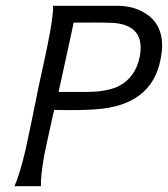

<svg xmlns="http://www.w3.org/2000/svg" viewBox="-20 -642 579 662"><path d="M534 -439Q504 -278 309 -265Q256 -261 167 -263Q164 -252 162.5 -245Q161 -238 158 -224Q141 -149 132 -104Q120 -34 121 0H30Q48 -41 68 -125Q75 -156 87.5 -217Q100 -278 106 -308Q112 -339 125.5 -400Q139 -461 145 -492Q164 -585 163 -622H385Q438 -622 478 -598Q539 -562 539 -484Q539 -466 534 -439ZM462 -447Q465 -464 465 -477Q465 -556 371 -563Q329 -565 234 -564Q232 -554 214.5 -473.5Q197 -393 182 -325Q297 -324 321 -327Q368 -333 391 -346Q447 -375 462 -447Z"/></svg>

Font: GFS Neohellenic Rg
Style: Italic
Weight: 400
Italic angle: -12°
Designer: Takis Katsoulidis and George D. Matthiopoulos
Foundry: Takis Katsoulidis and George D. Matthiopoulos
Version: Version 1.0